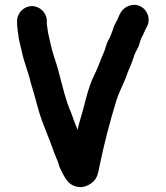

<svg xmlns="http://www.w3.org/2000/svg" viewBox="-20 -713 679 787"><path d="M172 -627C172 -660 144 -688 111 -688C78 -688 50 -660 50 -627V-618C50 -609 51 -601 52 -594C52 -590 53 -585 54 -578C56 -552 63 -531 69 -504C78 -458 96 -419 106 -374C116 -340 123 -319 132 -283C145 -233 158 -203 175 -159C188 -129 198 -95 211 -65C217 -53 220 -40 225 -26C244 11 258 54 313 54C325 53 338 49 350 41C374 26 381 7 387 -28C406 -120 430 -214 458 -304C473 -348 490 -375 503 -415C511 -435 519 -452 526 -473L532 -491L539 -505L548 -523C554 -538 556 -555 565 -567L577 -594L582 -603C600 -637 582 -673 558 -686C525 -704 488 -685 475 -662L470 -653C468 -649 462 -633 458 -626L457 -625L448 -607C442 -591 437 -574 430 -559C421 -545 415 -528 410 -509C403 -490 395 -475 388 -455C381 -436 371 -414 362 -396C345 -360 333 -313 321 -265C311 -228 304 -210 298 -181C288 -204 279 -231 270 -255C250 -299 237 -357 224 -405C216 -438 208 -461 198 -492C191 -514 184 -549 179 -570C175 -584 175 -600 172 -612Z"/></svg>

Font: Electronic
Style: Ti
Weight: 900
Version: Version 1.011